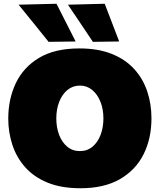

<svg xmlns="http://www.w3.org/2000/svg" viewBox="-20 -987 851 1023"><path d="M409 16Q306 16 232.8 -14.2Q159.5 -44.5 113.5 -96.8Q67.5 -149 45.8 -215.8Q24 -282.5 24 -355Q24 -459 64.2 -543.8Q104.5 -628.5 188.2 -678.8Q272 -729 403 -729Q502.5 -729 575 -700Q647.5 -671 694.5 -619.8Q741.5 -568.5 764.2 -501Q787 -433.5 787 -356Q787 -249 745 -165Q703 -81 619 -32.5Q535 16 409 16ZM406 -182Q445 -182 473 -205.5Q501 -229 516 -268.5Q531 -308 531 -356Q531 -405.5 515 -445.2Q499 -485 470.8 -508Q442.5 -531 406 -531Q368 -531 339.8 -508Q311.5 -485 295.8 -445.2Q280 -405.5 280 -356Q280 -308 295 -268.5Q310 -229 338.2 -205.5Q366.5 -182 406 -182ZM239 -764Q201 -811.5 161 -861Q121 -910.5 79 -962L281 -967Q307 -916 332.2 -866.2Q357.5 -816.5 383 -766ZM475 -764Q443 -811.5 410 -861Q377 -910.5 342 -962L538 -967Q557.5 -916 576.5 -866.5Q595.5 -817 615 -766Z"/></svg>

Font: Commissioner Black
Style: Regular
Weight: 900
Designer: Kostas Bartsokas
Foundry: Kostas Bartsokas
Version: Version 1.000; ttfautohint (v1.8.3)